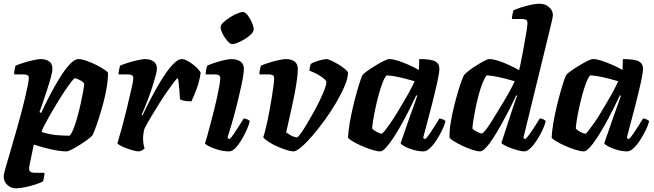

<svg xmlns="http://www.w3.org/2000/svg" viewBox="-33 -820 3543 1040"><path d="M54 200Q26 200 6.5 181.5Q-13 163 -13 137Q-13 124 -2 86Q9 48 25 -6.5Q41 -61 58 -121Q70 -162 81.5 -206Q93 -250 102.5 -289.5Q112 -329 117.5 -357.5Q123 -386 123 -397Q123 -409 115.5 -413Q108 -417 94 -417H44Q43 -432 47 -447Q51 -462 51 -464Q66 -471 93 -479.5Q120 -488 147 -494Q174 -500 187 -500Q215 -500 233 -487.5Q251 -475 251 -448Q251 -432 242.5 -401Q234 -370 222 -333.5Q210 -297 199 -264Q188 -231 181 -213L190 -208Q210 -252 236 -302Q262 -352 290 -397.5Q318 -443 344.5 -471.5Q371 -500 392 -500Q409 -500 435 -491Q461 -482 487 -469Q513 -456 531.5 -443.5Q550 -431 552 -425Q552 -388 544.5 -344Q537 -300 525 -256Q513 -212 501 -175Q489 -138 479.5 -114Q470 -90 467 -86Q461 -79 442.5 -65Q424 -51 400.5 -36Q377 -21 356.5 -10.5Q336 0 326 0Q295 0 246 -10.5Q197 -21 150 -37L126 79Q122 100 129.5 108Q137 116 155 116H208Q208 129 205 142.5Q202 156 200 163Q187 170 159.5 179Q132 188 103 194Q74 200 54 200ZM344 -85Q355 -96 366 -124.5Q377 -153 387 -189.5Q397 -226 405 -263Q413 -300 418 -328Q423 -356 423 -367Q417 -376 407 -382Q397 -388 387.5 -392Q378 -396 372 -396Q368 -396 354 -378Q340 -360 320 -330.5Q300 -301 279 -266.5Q258 -232 239 -199Q220 -166 207 -141Q194 -116 192 -105Q239 -91 275.5 -88Q312 -85 344 -85Z M719 0Q708 0 689.5 -5Q671 -10 652 -17Q633 -24 619 -31.5Q605 -39 603 -44Q613 -76 626 -123.5Q639 -171 652 -224Q665 -277 675 -322Q679 -340 682.5 -354.5Q686 -369 687.5 -380.5Q689 -392 689 -397Q689 -408 681.5 -412.5Q674 -417 658 -417H609Q609 -429 612 -442.5Q615 -456 617 -464Q631 -471 658.5 -479.5Q686 -488 713 -494Q740 -500 753 -500Q781 -500 799 -487Q817 -474 817 -448Q817 -436 810 -410Q803 -384 793 -352Q783 -320 771 -288.5Q759 -257 749 -232.5Q739 -208 734 -199L739 -195Q755 -230 776 -270.5Q797 -311 820 -351.5Q843 -392 866.5 -425.5Q890 -459 912 -479.5Q934 -500 951 -500Q964 -500 981 -491Q998 -482 1014 -469.5Q1030 -457 1041 -444.5Q1052 -432 1054 -426Q1047 -378 1032 -338.5Q1017 -299 1004 -271Q979 -271 963.5 -274.5Q948 -278 942 -282Q941 -305 939 -328Q937 -351 935 -369.5Q933 -388 931 -396Q925 -396 910 -376.5Q895 -357 873.5 -326Q852 -295 829 -258.5Q806 -222 785 -186.5Q764 -151 750 -124Q746 -111 744 -97Q742 -83 742 -69Q742 -56 744 -42.5Q746 -29 750 -15Q744 -10 735.5 -5.5Q727 -1 719 0Z M1209 0Q1180 0 1151 -8Q1122 -16 1101 -26.5Q1080 -37 1077 -44Q1083 -59 1090.5 -87Q1098 -115 1107.5 -150.5Q1117 -186 1126.5 -223.5Q1136 -261 1143.5 -296Q1151 -331 1155.5 -357.5Q1160 -384 1160 -397Q1160 -409 1152 -413Q1144 -417 1130 -417H1081Q1081 -430 1084 -443.5Q1087 -457 1089 -464Q1103 -471 1129 -479.5Q1155 -488 1180.5 -494Q1206 -500 1219 -500Q1250 -500 1269 -487Q1288 -474 1288 -448Q1288 -436 1285 -414Q1282 -392 1275 -359.5Q1268 -327 1258 -284.5Q1248 -242 1233.5 -189.5Q1219 -137 1199 -73L1210 -66Q1221 -76 1234.5 -96Q1248 -116 1262.5 -139Q1277 -162 1287 -178Q1297 -178 1307.5 -173Q1318 -168 1320 -163Q1315 -142 1302.5 -114.5Q1290 -87 1274 -60.5Q1258 -34 1241 -17Q1224 0 1209 0ZM1225 -581Q1214 -581 1199 -598Q1184 -615 1173 -636.5Q1162 -658 1162 -674Q1162 -685 1176.5 -698.5Q1191 -712 1212 -725.5Q1233 -739 1252.5 -747Q1272 -755 1283 -755Q1295 -755 1308.5 -737.5Q1322 -720 1331.5 -698Q1341 -676 1341 -661Q1341 -649 1327.5 -635Q1314 -621 1294 -609Q1274 -597 1255.5 -589Q1237 -581 1225 -581Z M1556 0Q1543 0 1520.5 -7Q1498 -14 1472.5 -25Q1447 -36 1425.5 -49.5Q1404 -63 1393 -76Q1400 -98 1408.5 -133.5Q1417 -169 1424.5 -209Q1432 -249 1438.5 -288Q1445 -327 1448.5 -355.5Q1452 -384 1452 -396Q1452 -409 1443.5 -413Q1435 -417 1421 -417H1372Q1372 -430 1375 -443Q1378 -456 1380 -464Q1395 -471 1421.5 -479.5Q1448 -488 1475 -494Q1502 -500 1516 -500Q1545 -500 1562.5 -487Q1580 -474 1580 -447Q1580 -415 1572.5 -367.5Q1565 -320 1554 -269Q1543 -218 1533 -173.5Q1523 -129 1517 -103Q1528 -95 1539 -88.5Q1550 -82 1560 -79Q1570 -76 1576 -76Q1581 -77 1594.5 -95Q1608 -113 1626 -143Q1644 -173 1663 -207Q1682 -241 1698.5 -275Q1715 -309 1725 -335.5Q1735 -362 1735 -376Q1735 -381 1727 -389Q1719 -397 1705.5 -406Q1692 -415 1676 -423Q1660 -431 1643 -437Q1643 -445 1646 -458Q1649 -471 1651 -474Q1659 -480 1676 -486Q1693 -492 1710.5 -496Q1728 -500 1735 -500Q1744 -500 1763 -491Q1782 -482 1802.5 -469.5Q1823 -457 1837.5 -444.5Q1852 -432 1852 -426Q1852 -398 1834.5 -356Q1817 -314 1789 -266Q1761 -218 1727 -171Q1693 -124 1659.5 -85Q1626 -46 1598.5 -23Q1571 0 1556 0Z M2026 0Q2009 0 1980.5 -9Q1952 -18 1923 -31Q1894 -44 1874 -56.5Q1854 -69 1852 -75Q1854 -112 1861.5 -155.5Q1869 -199 1879.5 -243Q1890 -287 1900.5 -324Q1911 -361 1919.5 -385.5Q1928 -410 1931 -414Q1936 -421 1955.5 -435Q1975 -449 1999.5 -464Q2024 -479 2045 -489.5Q2066 -500 2076 -500Q2095 -500 2121.5 -491.5Q2148 -483 2178 -470Q2208 -457 2236 -441L2238 -500Q2302 -500 2324.5 -487.5Q2347 -475 2347 -448Q2347 -427 2336 -376.5Q2325 -326 2305.5 -249.5Q2286 -173 2259 -73L2270 -66Q2281 -76 2294.5 -96Q2308 -116 2322.5 -138.5Q2337 -161 2347 -178Q2356 -178 2367 -173Q2378 -168 2380 -163Q2375 -142 2361.5 -114.5Q2348 -87 2331 -60.5Q2314 -34 2295.5 -17Q2277 0 2261 0Q2235 0 2207 -8Q2179 -16 2159.5 -26.5Q2140 -37 2137 -44L2187 -188Q2194 -207 2199.5 -223Q2205 -239 2212 -257.5Q2219 -276 2227 -301L2222 -304Q2206 -270 2185.5 -229Q2165 -188 2142.5 -147.5Q2120 -107 2098 -73.5Q2076 -40 2057.5 -20Q2039 0 2026 0ZM2034 -96Q2039 -96 2051.5 -112Q2064 -128 2082 -153.5Q2100 -179 2119 -211Q2138 -243 2157 -275Q2176 -307 2190.5 -334.5Q2205 -362 2213 -380Q2161 -395 2126.5 -402.5Q2092 -410 2061 -412Q2050 -400 2039 -371.5Q2028 -343 2018 -306Q2008 -269 2000 -231.5Q1992 -194 1987.5 -164.5Q1983 -135 1983 -123Q1993 -113 2009.5 -104.5Q2026 -96 2034 -96Z M2568 0Q2551 0 2524 -9Q2497 -18 2470 -31Q2443 -44 2423.5 -56.5Q2404 -69 2402 -75Q2401 -111 2408 -154.5Q2415 -198 2426 -242Q2437 -286 2448 -323.5Q2459 -361 2468.5 -385.5Q2478 -410 2481 -414Q2487 -422 2505 -436Q2523 -450 2546 -464.5Q2569 -479 2588.5 -489.5Q2608 -500 2618 -500Q2637 -500 2664 -491.5Q2691 -483 2720.5 -469.5Q2750 -456 2779 -440Q2781 -449 2786.5 -474Q2792 -499 2798 -532Q2804 -565 2810 -598Q2816 -631 2820 -657.5Q2824 -684 2824 -696Q2824 -709 2816 -713Q2808 -717 2795 -717H2740Q2740 -730 2743 -742.5Q2746 -755 2748 -764Q2762 -771 2788.5 -779.5Q2815 -788 2843 -794Q2871 -800 2888 -800Q2921 -800 2941.5 -781Q2962 -762 2962 -737Q2962 -733 2957.5 -712Q2953 -691 2948 -671L2802 -73L2812 -66Q2823 -76 2837.5 -96Q2852 -116 2866.5 -139.5Q2881 -163 2891 -179Q2900 -179 2910.5 -173.5Q2921 -168 2923 -163Q2918 -142 2905 -114.5Q2892 -87 2875 -60.5Q2858 -34 2840 -17Q2822 0 2806 0Q2795 0 2775.5 -5Q2756 -10 2735.5 -17.5Q2715 -25 2700 -33Q2685 -41 2683 -46L2744 -233Q2752 -257 2758.5 -275.5Q2765 -294 2769 -301L2764 -304Q2748 -270 2727 -229Q2706 -188 2683.5 -147.5Q2661 -107 2639.5 -73.5Q2618 -40 2599 -20Q2580 0 2568 0ZM2577 -97Q2582 -97 2594.5 -112Q2607 -127 2624 -153.5Q2641 -180 2660 -211.5Q2679 -243 2698 -274.5Q2717 -306 2732 -334Q2747 -362 2755 -380Q2703 -395 2668.5 -402.5Q2634 -410 2603 -412Q2593 -400 2581.5 -372Q2570 -344 2560 -306.5Q2550 -269 2542.5 -232Q2535 -195 2530.5 -165.5Q2526 -136 2526 -123Q2532 -117 2542 -111Q2552 -105 2562 -101Q2572 -97 2577 -97Z M3129 0Q3112 0 3083.5 -9Q3055 -18 3026 -31Q2997 -44 2977 -56.5Q2957 -69 2955 -75Q2957 -112 2964.5 -155.5Q2972 -199 2982.5 -243Q2993 -287 3003.5 -324Q3014 -361 3022.5 -385.5Q3031 -410 3034 -414Q3039 -421 3058.5 -435Q3078 -449 3102.5 -464Q3127 -479 3148 -489.5Q3169 -500 3179 -500Q3198 -500 3224.5 -491.5Q3251 -483 3281 -470Q3311 -457 3339 -441L3341 -500Q3405 -500 3427.5 -487.5Q3450 -475 3450 -448Q3450 -427 3439 -376.5Q3428 -326 3408.5 -249.5Q3389 -173 3362 -73L3373 -66Q3384 -76 3397.5 -96Q3411 -116 3425.5 -138.5Q3440 -161 3450 -178Q3459 -178 3470 -173Q3481 -168 3483 -163Q3478 -142 3464.5 -114.5Q3451 -87 3434 -60.5Q3417 -34 3398.5 -17Q3380 0 3364 0Q3338 0 3310 -8Q3282 -16 3262.5 -26.5Q3243 -37 3240 -44L3290 -188Q3297 -207 3302.5 -223Q3308 -239 3315 -257.5Q3322 -276 3330 -301L3325 -304Q3309 -270 3288.5 -229Q3268 -188 3245.5 -147.5Q3223 -107 3201 -73.5Q3179 -40 3160.5 -20Q3142 0 3129 0ZM3137 -96Q3142 -96 3154.5 -112Q3167 -128 3185 -153.5Q3203 -179 3222 -211Q3241 -243 3260 -275Q3279 -307 3293.5 -334.5Q3308 -362 3316 -380Q3264 -395 3229.5 -402.5Q3195 -410 3164 -412Q3153 -400 3142 -371.5Q3131 -343 3121 -306Q3111 -269 3103 -231.5Q3095 -194 3090.5 -164.5Q3086 -135 3086 -123Q3096 -113 3112.5 -104.5Q3129 -96 3137 -96Z"/></svg>

Font: Texturina 12pt ExtraBold
Style: Italic
Weight: 800
Italic angle: -11°
Designer: Guillermo Torres Carreño
Foundry: Omnibus-Type
Version: Version 1.002